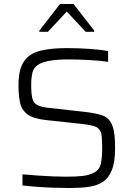

<svg xmlns="http://www.w3.org/2000/svg" viewBox="-20 -938 672 966"><path d="M331 8Q294 8 251 6.5Q208 5 166.5 2Q125 -1 93 -5V-61Q127 -58 167.5 -55Q208 -52 246 -50.5Q284 -49 312 -49Q364 -49 397.5 -53Q431 -57 456 -71Q482 -86 488 -117Q494 -148 494 -187Q494 -226 492 -249.5Q490 -273 480 -286Q470 -299 448 -305Q426 -311 387 -315L211 -334Q146 -341 117 -363.5Q88 -386 80.5 -422.5Q73 -459 73 -509Q73 -589 100.5 -629Q128 -669 182 -682.5Q236 -696 316 -696Q372 -696 431 -692Q490 -688 524 -681V-627Q484 -633 428 -636Q372 -639 326 -639Q212 -639 173 -613Q149 -598 143 -572Q137 -546 137 -509Q137 -465 143 -442Q149 -419 168.5 -409Q188 -399 228 -395L398 -376Q457 -370 494.5 -357.5Q532 -345 547 -301Q554 -281 556.5 -254.5Q559 -228 559 -192Q559 -122 542.5 -81.5Q526 -41 496 -22Q466 -3 424 2.5Q382 8 331 8ZM178 -778V-784L282 -918H350L454 -784V-778H411L316 -880L221 -778Z"/></svg>

Font: Saira Light
Style: Regular
Weight: 300
Designer: Hector Gatti with collaboration of the Omnibus-Type team
Foundry: Omnibus-Type
Version: Version 1.100; ttfautohint (v1.8.3)